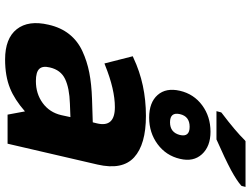

<svg xmlns="http://www.w3.org/2000/svg" viewBox="-138 -860 1008 773"><g transform="rotate(90 366.5 -474.0)"><path d="M214 -507Q320 -557 447 -557Q562 -557 614 -509.5Q666 -462 643 -362L559 0H442L429 -70Q381 -28 336 -10Q287 10 220 10Q135 10 98 -37Q61 -84 80 -165Q91 -214 118 -248Q145 -282 186 -301Q227 -320 273 -329Q319 -338 379 -340L473 -343L477 -359Q495 -432 412 -432Q341 -432 244 -393L236 -390L207 -504ZM252 -170Q245 -141 258 -127.5Q271 -114 307 -114Q358 -114 395.5 -141.5Q433 -169 444 -216L452 -253L398 -251Q335 -249 298.5 -231.5Q262 -214 252 -170ZM433 -860 435 -862Q509 -918 545 -955L549 -958H733L729 -942L727 -940Q708 -923 666 -900Q619 -875 544 -842L542 -841H428ZM511 -817Q570 -817 601.5 -782.5Q633 -748 620 -694Q607 -638 561 -604Q515 -570 454 -570Q393 -570 363 -604Q333 -638 346 -694Q359 -750 404.5 -783.5Q450 -817 511 -817ZM440 -694Q431 -654 473 -654Q514 -654 524 -694Q533 -733 491 -733Q449 -733 440 -694Z"/></g></svg>

Font: Passageway
Style: BdIt
Weight: 700
Foundry: Ascender Corporation
Version: Version 1.11